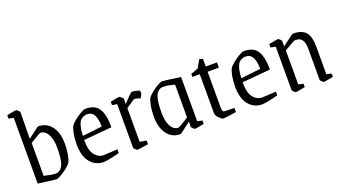

<svg xmlns="http://www.w3.org/2000/svg" viewBox="-56 -1110 2812 1587"><g transform="rotate(-20 1350.5 -316.5)"><path d="M74 -11V-589L31 -598V-628Q101 -642 113 -642Q117 -642 129.5 -630.5Q142 -619 142 -615L139 -384L143 -383Q162 -397 179 -411Q234 -454 240 -454Q312 -454 355 -398Q398 -342 398 -245Q398 -194 390.5 -152.5Q383 -111 371 -86Q358 -67 329.5 -44.5Q301 -22 273 -6.5Q245 9 234 9Q222 9 163 1.5Q104 -6 74 -11ZM327 -234Q327 -291 313.5 -328Q300 -365 280 -381.5Q260 -398 239 -398Q230 -398 142 -343V-54Q166 -48 195 -42.5Q224 -37 244 -37Q254 -37 262 -39Q297 -52 312 -96Q327 -140 327 -234Z M487 -204Q487 -253 494.5 -294.5Q502 -336 514 -359Q527 -379 556 -402Q585 -425 613.5 -441Q642 -457 654 -457Q705 -457 737.5 -438.5Q770 -420 788 -372.5Q806 -325 806 -240L558 -218Q558 -124 590.5 -84.5Q623 -45 668 -45L747 -49L790 -52V-19Q755 -9 710.5 0Q666 9 650 9Q578 9 532.5 -46Q487 -101 487 -204ZM733 -273Q732 -340 713 -375Q694 -410 650 -410Q630 -410 602 -393Q584 -381 572.5 -342.5Q561 -304 560 -253Z M916 -18V-403L873 -410V-440Q942 -454 951 -454Q955 -454 969.5 -441.5Q984 -429 984 -425L982 -380Q1006 -406 1033 -432Q1060 -458 1064 -458Q1076 -458 1097 -453.5Q1118 -449 1129 -445Q1134 -430 1134 -421Q1134 -416 1125.5 -400.5Q1117 -385 1113 -382Q1085 -394 1062 -394Q1056 -394 1019 -367Q1004 -356 984 -343V-47L1042 -37V-5Q955 9 945 9Q941 9 928.5 -2.5Q916 -14 916 -18Z M1165 -204Q1165 -253 1172.5 -294Q1180 -335 1192 -359Q1205 -378 1233.5 -400.5Q1262 -423 1290 -438.5Q1318 -454 1329 -454Q1346 -454 1489 -433V-44L1532 -35V-5Q1460 9 1452 9Q1448 9 1435.5 -2.5Q1423 -14 1423 -18L1424 -65L1404 -50Q1330 9 1323 9Q1250 9 1207.5 -48Q1165 -105 1165 -204ZM1421 -102V-391Q1359 -408 1320 -408Q1310 -408 1302 -406Q1266 -393 1251 -349Q1236 -305 1236 -211Q1236 -153 1249.5 -116Q1263 -79 1283 -63Q1303 -47 1324 -47Q1336 -47 1421 -102Z M1642 -55V-402H1577V-428L1641 -452L1682 -522Q1688 -522 1710 -511V-445H1809V-399H1710V-88Q1710 -62 1715 -53Q1720 -44 1733 -44L1816 -42V-6Q1787 -1 1749.5 4Q1712 9 1702 9Q1688 9 1665 -16Q1642 -41 1642 -55Z M1881 -204Q1881 -253 1888.5 -294.5Q1896 -336 1908 -359Q1921 -379 1950 -402Q1979 -425 2007.5 -441Q2036 -457 2048 -457Q2099 -457 2131.5 -438.5Q2164 -420 2182 -372.5Q2200 -325 2200 -240L1952 -218Q1952 -124 1984.5 -84.5Q2017 -45 2062 -45L2141 -49L2184 -52V-19Q2149 -9 2104.5 0Q2060 9 2044 9Q1972 9 1926.5 -46Q1881 -101 1881 -204ZM2127 -273Q2126 -340 2107 -375Q2088 -410 2044 -410Q2024 -410 1996 -393Q1978 -381 1966.5 -342.5Q1955 -304 1954 -253Z M2310 -18V-401L2267 -410V-440Q2340 -454 2349 -454Q2353 -454 2365 -442.5Q2377 -431 2377 -427L2376 -380Q2474 -454 2479 -454Q2555 -454 2590 -416.5Q2625 -379 2625 -284V-44L2668 -35V-5Q2594 9 2586 9Q2581 9 2569 -2.5Q2557 -14 2557 -18V-289Q2557 -338 2544.5 -361.5Q2532 -385 2516 -391Q2500 -397 2478 -397Q2466 -397 2378 -343V-44L2421 -35V-5Q2348 9 2339 9Q2335 9 2322.5 -2.5Q2310 -14 2310 -18Z"/></g></svg>

Font: Grenze Light
Style: Regular
Weight: 300
Designer: Renata Polastri
Foundry: Omnibus-Type
Version: Version 1.002; ttfautohint (v1.8)